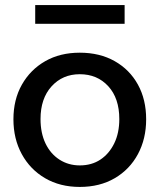

<svg xmlns="http://www.w3.org/2000/svg" viewBox="-20 -728 631 758"><path d="M295 10Q217 10 158 -24.5Q99 -59 66 -119.5Q33 -180 33 -257Q33 -335 66.5 -394Q100 -453 158.5 -486.5Q217 -520 295 -520Q374 -520 433 -486.5Q492 -453 524.5 -394Q557 -335 557 -257Q557 -180 524.5 -119.5Q492 -59 433 -24.5Q374 10 295 10ZM295 -75Q342 -75 376.5 -98Q411 -121 431 -162Q451 -203 451 -258Q451 -340 407.5 -387.5Q364 -435 295 -435Q227 -435 183.5 -387Q140 -339 140 -258Q140 -203 159.5 -162Q179 -121 214.5 -98Q250 -75 295 -75ZM119 -634V-708H472V-634Z"/></svg>

Font: Instrument Sans Medium
Style: Regular
Weight: 500
Designer: Rodrigo Fuenzalida
Foundry: fragTYPE
Version: Version 1.000;gftools[0.9.28]